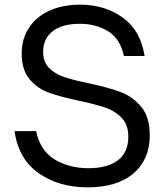

<svg xmlns="http://www.w3.org/2000/svg" viewBox="-20 -793 713 823"><path d="M42 -231H135Q152 -147 214.5 -109.5Q277 -72 359 -72Q441 -72 485.5 -106Q530 -140 530 -207Q530 -258 502 -287.5Q474 -317 432 -331.5Q390 -346 319 -361Q239 -378 190 -395.5Q141 -413 107 -453Q73 -493 73 -563Q73 -627 104.5 -674.5Q136 -722 192.5 -747.5Q249 -773 323 -773Q428 -773 505 -718.5Q582 -664 600 -553H511Q496 -626 444 -658.5Q392 -691 322 -691Q246 -691 205.5 -659Q165 -627 165 -571Q165 -527 190.5 -501.5Q216 -476 254.5 -463Q293 -450 360 -436Q445 -418 497 -398.5Q549 -379 585.5 -335Q622 -291 622 -213Q622 -110 552.5 -50Q483 10 355 10Q233 10 146.5 -50Q60 -110 42 -231Z"/></svg>

Font: Open Sauce Sans
Style: Regular
Weight: 400
Designer: Alfredo Marco Pradil
Foundry: Creative Sauce Fz LLC
Version: Version 1.477